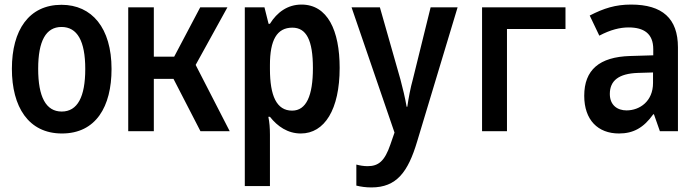

<svg xmlns="http://www.w3.org/2000/svg" viewBox="-20 -574 3040 840"><path d="M251 10C400 10 468 -108 468 -272C468 -452 382 -553 249 -553C107 -553 32 -443 32 -273C32 -107 104 10 251 10ZM250 -86C181 -86 147 -150 147 -273C147 -395 181 -456 249 -456C318 -456 353 -395 353 -272C353 -150 319 -86 250 -86Z M541 0H653V-229H739L857 0H985L836 -290L975 -542H856L742 -326H653V-542H541Z M1051 240H1161V15C1161 -14 1159 -39 1154 -63H1161C1194 -21 1239 10 1296 10C1400 10 1466 -95 1466 -277C1466 -441 1413 -554 1299 -554C1238 -554 1192 -520 1161 -470H1155L1137 -542H1051ZM1258 -90C1190 -90 1161 -155 1161 -272V-290C1161 -398 1191 -453 1259 -453C1320 -453 1349 -399 1349 -276C1349 -155 1320 -90 1258 -90Z M1605 246C1715 246 1765 179 1805 45L1982 -542H1864L1786 -226C1776 -191 1767 -143 1762 -107H1759C1752 -148 1742 -188 1732 -226L1642 -542H1518L1706 6L1688 58C1663 131 1636 153 1588 153C1571 153 1554 150 1539 146V238C1559 243 1581 246 1605 246Z M2089 0H2198V-447H2454V-542H2089Z M2688 10C2751 10 2796 -15 2838 -74H2841L2867 0H2946V-367C2946 -493 2878 -554 2741 -554C2673 -554 2622 -538 2560 -506L2602 -418C2651 -444 2693 -454 2730 -454C2797 -454 2838 -427 2838 -359V-332L2737 -329C2602 -325 2536 -268 2536 -155C2536 -49 2596 10 2688 10ZM2721 -91C2682 -91 2648 -113 2648 -163C2648 -222 2688 -252 2770 -255L2837 -257V-211C2837 -131 2779 -91 2721 -91Z"/></svg>

Font: Noto Sans Mono ExtraCondensed SemiBold
Style: Regular
Weight: 600
Width: 2
Designer: Monotype Design Team
Foundry: Monotype Imaging Inc.
Version: Version 2.014